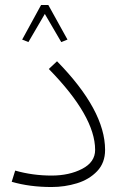

<svg xmlns="http://www.w3.org/2000/svg" viewBox="-20 -738 498 771"><path d="M27 -8 41 -53Q111 -33 187 -33Q258 -33 310 -60Q362 -87 362 -136Q362 -271 176 -461L209 -492Q402 -295 402 -136Q402 -84 370 -50.5Q338 -17 289 -2Q240 13 187 13Q99 13 27 -8ZM69 -579 145 -718H174L251 -579L226 -569L160 -682L94 -569Z"/></svg>

Font: FiraGO ExtraLight
Style: Regular
Weight: 200
Designer: bBox Type
Foundry: bBox Type GmbH
Version: Version 1.001